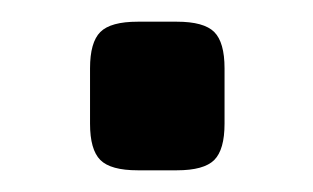

<svg xmlns="http://www.w3.org/2000/svg" viewBox="-20 -346 289 177"><path d="M143 -326Q168 -326 177.5 -316.5Q187 -307 187 -283V-232Q187 -208 177.5 -198.5Q168 -189 143 -189H107Q82 -189 72.5 -198.5Q63 -208 63 -232V-283Q63 -307 72.5 -316.5Q82 -326 107 -326Z"/></svg>

Font: Exo 2 Semi Bold
Style: Regular
Weight: 600
Designer: Natanael Gama
Version: Version 1.001;PS 001.001;hotconv 1.0.88;makeotf.lib2.5.64775